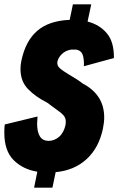

<svg xmlns="http://www.w3.org/2000/svg" viewBox="-27 -790 548 890"><path d="M362 -483Q363 -520 355.5 -538Q348 -556 327 -560H302Q278 -556 261 -540.5Q244 -525 239 -504Q236 -487 249.5 -474.5Q263 -462 295 -443Q335 -420 356 -403Q456 -351 456 -246Q456 -222 450 -193Q431 -104 374 -52Q317 0 231 8L216 80H131L146 6Q79 -5 36 -48Q-7 -91 -7 -175Q-7 -200 -5 -213L147 -250Q145 -226 145 -218Q145 -137 198 -137Q225 -137 247 -156Q269 -175 277 -212Q278 -217 278 -226Q278 -244 266.5 -256.5Q255 -269 227 -288L192 -314Q138 -341 103 -377Q68 -413 68 -470Q68 -489 72 -508Q91 -600 145.5 -647Q200 -694 296 -698L311 -770H396L379 -690Q434 -676 468 -636Q502 -596 501 -521Z"/></svg>

Font: Decalotype Black Italic
Style: Regular
Weight: 900
Italic angle: -12°
Designer: Alfredo Marco Pradil
Foundry: Alfredo Marco Pradil
Version: Version 1.0